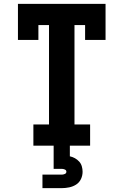

<svg xmlns="http://www.w3.org/2000/svg" viewBox="-20 -755 640 995"><path d="M153 0V-110H234V-625H179V-548H73V-735H527V-548H421V-625H366V-110H447V0ZM200 220V150H300Q308 150 316 146.5Q324 143 324 135Q324 127 316 123.5Q308 120 300 120H258V0H342V55Q356 58 368.5 65Q381 72 390.5 82.5Q400 93 404 107Q408 121 408 135Q408 155 399.5 173Q391 191 374.5 201.5Q358 212 338.5 216Q319 220 300 220Z"/></svg>

Font: Iosevka Curly Slab XBdEx
Style: Regular
Weight: 800
Width: 7
Monospace: yes
Designer: Belleve Invis
Foundry: Belleve Invis
Version: Version 11.0.0; ttfautohint (v1.8.3)